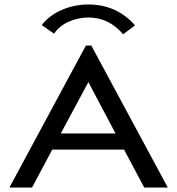

<svg xmlns="http://www.w3.org/2000/svg" viewBox="-20 -836 790 856"><path d="M623 0 533 -169H213L123 0H22L363 -633H387L728 0ZM374 -470 251 -241H495ZM221 -686 166 -724Q200 -768 256 -792Q312 -816 374 -816Q500 -816 582 -723L529 -683Q466 -758 374 -758Q330 -758 288 -740Q246 -722 221 -686Z"/></svg>

Font: Inconsolata ExtraExpanded Medium
Style: Regular
Weight: 500
Width: 8
Monospace: yes
Designer: Raph Levien, Cyreal, Brenton Simpson
Foundry: Raph Levien, Cyreal, Google
Version: Version 3.001; ttfautohint (v1.8.2.53-6de2)